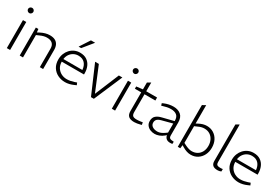

<svg xmlns="http://www.w3.org/2000/svg" viewBox="75 -1852 4277 2941"><g transform="rotate(30 2213.5 -381.5)"><path d="M85 0V-495H143V0ZM114 -636Q102 -636 91 -642.5Q80 -649 73.5 -659.5Q67 -670 67 -683Q67 -695 73.5 -705.5Q80 -716 91 -722Q102 -728 114 -728Q127 -728 137 -722Q147 -716 153.5 -705.5Q160 -695 160 -683Q160 -670 153.5 -659.5Q147 -649 137 -642.5Q127 -636 114 -636Z M313 0V-495H357L364 -438L404 -459Q443 -479 482 -490Q521 -501 561 -501Q617 -501 653.5 -482Q690 -463 708.5 -426.5Q727 -390 727 -338V0H669V-327Q669 -386 636.5 -416.5Q604 -447 540 -447Q512 -447 483.5 -440Q455 -433 420 -417L371 -396V0Z M1114 7Q1046 7 986.5 -22Q927 -51 891 -107.5Q855 -164 855 -246Q855 -300 873 -346Q891 -392 923.5 -427Q956 -462 999.5 -481.5Q1043 -501 1094 -501Q1168 -501 1216 -468.5Q1264 -436 1287.5 -382Q1311 -328 1311 -263V-241H917Q918 -178 946.5 -134.5Q975 -91 1019.5 -68.5Q1064 -46 1116 -46Q1148 -46 1179 -52Q1210 -58 1241 -68L1281 -82L1298 -43L1259 -26Q1226 -11 1188.5 -2Q1151 7 1114 7ZM919 -288H1255Q1249 -362 1208.5 -405.5Q1168 -449 1095 -449Q1051 -449 1013.5 -429.5Q976 -410 951 -374Q926 -338 919 -288ZM1026 -569 1142 -747H1216L1071 -569Z M1577 6 1361 -495H1427L1603 -71H1605L1781 -495H1843L1628 6Z M1942 0V-495H2000V0ZM1971 -636Q1959 -636 1948 -642.5Q1937 -649 1930.5 -659.5Q1924 -670 1924 -683Q1924 -695 1930.5 -705.5Q1937 -716 1948 -722Q1959 -728 1971 -728Q1984 -728 1994 -722Q2004 -716 2010.5 -705.5Q2017 -695 2017 -683Q2017 -670 2010.5 -659.5Q2004 -649 1994 -642.5Q1984 -636 1971 -636Z M2340 7Q2271 7 2239 -21Q2207 -49 2207 -111V-442H2095V-482L2207 -495V-616L2265 -650V-495H2457V-442H2265V-128Q2265 -83 2283.5 -64.5Q2302 -46 2353 -46Q2371 -46 2389.5 -47.5Q2408 -49 2428 -52L2457 -57L2465 -15L2439 -8Q2417 -2 2389.5 2.5Q2362 7 2340 7Z M2701 7Q2661 7 2624 -7.5Q2587 -22 2563 -52.5Q2539 -83 2539 -128Q2539 -189 2574.5 -221Q2610 -253 2675 -268L2871 -317V-322Q2871 -390 2833.5 -419.5Q2796 -449 2732 -449Q2696 -449 2662 -442Q2628 -435 2601 -426L2574 -418L2562 -456L2586 -467Q2626 -484 2666.5 -492.5Q2707 -501 2748 -501Q2828 -501 2878.5 -458.5Q2929 -416 2929 -324V-98Q2929 -64 2945.5 -51Q2962 -38 3017 -36L3015 3Q3010 4 3000 5.5Q2990 7 2978 7Q2930 7 2905.5 -15.5Q2881 -38 2876 -72L2853 -52Q2819 -23 2778 -8Q2737 7 2701 7ZM2720 -45Q2749 -45 2778.5 -57Q2808 -69 2838 -90L2871 -114V-274L2685 -225Q2635 -211 2616 -189Q2597 -167 2597 -134Q2597 -92 2631 -68.5Q2665 -45 2720 -45Z M3338 7Q3303 7 3267 -4.5Q3231 -16 3196 -37L3153 -63L3166 -103L3214 -79Q3248 -63 3274 -55.5Q3300 -48 3326 -48Q3379 -48 3420.5 -72Q3462 -96 3485.5 -140.5Q3509 -185 3509 -246Q3509 -302 3487 -347.5Q3465 -393 3424 -420Q3383 -447 3324 -447Q3299 -447 3273 -440.5Q3247 -434 3213 -418L3167 -398V-90L3163 -79L3153 0H3109V-738L3167 -770V-425L3152 -437L3201 -463Q3234 -481 3268.5 -491Q3303 -501 3338 -501Q3406 -501 3458.5 -468Q3511 -435 3540 -378Q3569 -321 3569 -247Q3569 -175 3540 -117.5Q3511 -60 3459 -26.5Q3407 7 3338 7Z M3814 7Q3755 7 3728.5 -18Q3702 -43 3702 -91V-738L3760 -770V-106Q3760 -74 3775 -60Q3790 -46 3827 -46Q3838 -46 3850 -46.5Q3862 -47 3877 -49L3876 -6Q3860 1 3844 4Q3828 7 3814 7Z M4184 7Q4116 7 4056.5 -22Q3997 -51 3961 -107.5Q3925 -164 3925 -246Q3925 -300 3943 -346Q3961 -392 3993.5 -427Q4026 -462 4069.5 -481.5Q4113 -501 4164 -501Q4238 -501 4286 -468.5Q4334 -436 4357.5 -382Q4381 -328 4381 -263V-241H3987Q3988 -178 4016.5 -134.5Q4045 -91 4089.5 -68.5Q4134 -46 4186 -46Q4218 -46 4249 -52Q4280 -58 4311 -68L4351 -82L4368 -43L4329 -26Q4296 -11 4258.5 -2Q4221 7 4184 7ZM3989 -288H4325Q4319 -362 4278.5 -405.5Q4238 -449 4165 -449Q4121 -449 4083.5 -429.5Q4046 -410 4021 -374Q3996 -338 3989 -288Z"/></g></svg>

Font: REM Medium ExtraLight
Style: Regular
Weight: 250
Version: Version 1.005;gftools[0.9.28]